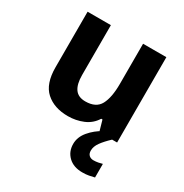

<svg xmlns="http://www.w3.org/2000/svg" viewBox="-180 -685 1017 1064"><g transform="rotate(30 328.5 -153.0)"><path d="M579 -546V0H465L445 -70H437Q411 -28 365.5 -9Q320 10 269 10Q181 10 128 -37.5Q75 -85 75 -190V-546H224V-227Q224 -169 245 -139Q266 -109 312 -109Q380 -109 405 -155.5Q430 -202 430 -289V-546ZM475 111Q475 131 486 141Q497 151 514 151Q530 151 545 148Q560 145 570 142V229Q554 233 536 236.5Q518 240 494 240Q438 240 405 208.5Q372 177 372 128Q372 84 404 46Q436 8 482 -17L547 0Q513 32 494 58.5Q475 85 475 111Z"/></g></svg>

Font: Noto Sans Gurmukhi UI
Style: Bold
Weight: 700
Designer: Jelle Bosma - Monotype Design Team
Foundry: Monotype Imaging Inc.
Version: Version 2.004; ttfautohint (v1.8.4.7-5d5b)